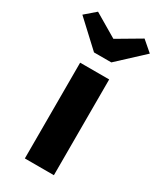

<svg xmlns="http://www.w3.org/2000/svg" viewBox="-241 -854 772 922"><g transform="rotate(30 145.0 -393.0)"><path d="M64 0V-531H225V0ZM97 -607 -42 -736 16 -786 145 -710 274 -786 332 -736 193 -607Z"/></g></svg>

Font: Readex Pro
Style: Bold
Weight: 700
Designer: Bonnie Shaver-Troup, Thomas Jockin
Foundry: Lexend
Version: Version 1.203; ttfautohint (v1.8.3)